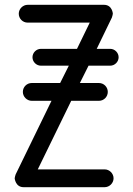

<svg xmlns="http://www.w3.org/2000/svg" viewBox="-20 -774 554 798"><path d="M78 4H415C435 4 452 -13 452 -33C452 -53 435 -70 415 -70H137L276 -355H391C412 -355 428 -372 428 -392C428 -412 412 -429 391 -429H312L348 -501H438C457 -501 473 -517 473 -536C473 -555 457 -571 438 -571H382L445 -701C446 -703 449 -715 449 -717C449 -717 447 -754 412 -754H95C75 -754 58 -737 58 -717C58 -697 74 -680 95 -680H353L300 -571H150C131 -571 115 -555 115 -536C115 -517 131 -501 150 -501H266L230 -429H112C92 -429 75 -413 75 -392C75 -372 92 -355 112 -355H194L45 -49C44 -47 41 -35 41 -33C41 -33 44 4 78 4Z"/></svg>

Font: LS
Style: RegularAlt
Weight: 500
Designer: BSozoo
Foundry: BSozoo
Version: Version 001.000